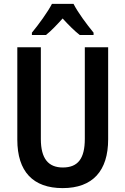

<svg xmlns="http://www.w3.org/2000/svg" viewBox="-20 -957 645 987"><path d="M358 -937H247C226 -896 178 -830 144 -789V-777H216C242 -797 271 -828 302 -862C333 -828 362 -799 390 -777H461V-789C425 -833 381 -892 358 -937ZM536 -241V-714H416V-243C416 -141 380 -96 303 -96C229 -96 190 -141 190 -242V-714H69V-239C69 -75 150 10 302 10C457 10 536 -79 536 -241Z"/></svg>

Font: Noto Sans Ethiopic Cond SemBd
Style: Regular
Weight: 600
Width: 3
Designer: Monotype Design Team
Foundry: Monotype Imaging Inc.
Version: Version 2.102